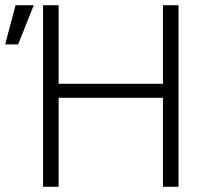

<svg xmlns="http://www.w3.org/2000/svg" viewBox="-69 -720 805 740"><path d="M97 -700H157V-397H559V-700H619V0H559V-343H157V0H97ZM-9 -700H61L1 -549H-49Z"/></svg>

Font: Moderustic Light
Style: Regular
Weight: 300
Designer: Tural Alisoy
Foundry: TAFT Foundry
Version: Version 2.120